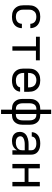

<svg xmlns="http://www.w3.org/2000/svg" viewBox="1305 -2080 990 3640"><g transform="rotate(90 1800.0 -260.0)"><path d="M298 8Q268 8 239 3Q210 -2 184 -15Q158 -28 137 -49.5Q116 -71 103 -97Q90 -123 85 -152Q80 -181 80 -210V-310Q80 -339 85 -368Q90 -397 103 -423Q116 -449 137 -470.5Q158 -492 184 -505Q210 -518 239 -523Q268 -528 298 -528Q325 -528 351.5 -524Q378 -520 403 -509.5Q428 -499 449.5 -482Q471 -465 485 -442.5Q499 -420 506.5 -393.5Q514 -367 514 -340Q514 -340 514 -340Q514 -340 514 -340H431Q431 -340 431 -340Q431 -340 431 -340Q431 -365 420.5 -388.5Q410 -412 391 -427Q372 -442 347 -448Q322 -454 298 -454Q279 -454 260.5 -450.5Q242 -447 225.5 -438Q209 -429 196.5 -414.5Q184 -400 176 -383Q168 -366 165.5 -347.5Q163 -329 163 -310V-210Q163 -191 165.5 -172.5Q168 -154 176 -137Q184 -120 196.5 -105.5Q209 -91 225.5 -82Q242 -73 260.5 -69.5Q279 -66 298 -66Q322 -66 347 -72Q372 -78 391 -93Q410 -108 420.5 -131.5Q431 -155 431 -180Q431 -180 431 -180Q431 -180 431 -180H514Q514 -180 514 -180Q514 -180 514 -180Q514 -153 506.5 -126.5Q499 -100 485 -77.5Q471 -55 449.5 -38Q428 -21 403 -10.5Q378 0 351.5 4Q325 8 298 8Z M859 0V-447H676V-520H1124V-446H941V0Z M1502 8Q1473 8 1443.5 3Q1414 -2 1387.5 -15Q1361 -28 1339.5 -48.5Q1318 -69 1304.5 -95.5Q1291 -122 1285.5 -151Q1280 -180 1280 -210V-310Q1280 -339 1285 -368.5Q1290 -398 1303.5 -424Q1317 -450 1338.5 -471Q1360 -492 1386 -505Q1412 -518 1441.5 -523Q1471 -528 1500 -528Q1529 -528 1558.5 -523Q1588 -518 1614 -505Q1640 -492 1661.5 -471Q1683 -450 1696.5 -424Q1710 -398 1715 -368.5Q1720 -339 1720 -310V-223H1363V-210Q1363 -191 1366 -172Q1369 -153 1377 -136Q1385 -119 1398.5 -104.5Q1412 -90 1428.5 -81.5Q1445 -73 1464 -69.5Q1483 -66 1502 -66Q1524 -66 1545 -69Q1566 -72 1585.5 -81Q1605 -90 1619 -107Q1633 -124 1635 -146H1718Q1716 -121 1706.5 -98Q1697 -75 1681 -56.5Q1665 -38 1644 -25Q1623 -12 1599.5 -4.5Q1576 3 1551.5 5.5Q1527 8 1502 8ZM1363 -297H1637V-310Q1637 -329 1634 -347.5Q1631 -366 1623 -383.5Q1615 -401 1602.5 -415Q1590 -429 1573 -438Q1556 -447 1537.5 -451Q1519 -455 1500 -455Q1481 -455 1462.5 -451Q1444 -447 1427 -438Q1410 -429 1397.5 -415Q1385 -401 1377 -383.5Q1369 -366 1366 -347.5Q1363 -329 1363 -310Z M2059 215V8H2041Q2015 8 1989 2.5Q1963 -3 1940.5 -16Q1918 -29 1901 -49Q1884 -69 1873.5 -93Q1863 -117 1859 -143Q1855 -169 1855 -195V-325Q1855 -351 1859 -377Q1863 -403 1873.5 -427Q1884 -451 1901 -471Q1918 -491 1940.5 -504Q1963 -517 1989 -522.5Q2015 -528 2041 -528H2059V-735H2141V-528H2159Q2185 -528 2211 -522.5Q2237 -517 2259.5 -504Q2282 -491 2299 -471Q2316 -451 2326.5 -427Q2337 -403 2341 -377Q2345 -351 2345 -325V-195Q2345 -169 2341 -143Q2337 -117 2326.5 -93Q2316 -69 2299 -49Q2282 -29 2259.5 -16Q2237 -3 2211 2.5Q2185 8 2159 8H2141V215ZM2041 -66H2059V-455H2041Q2025 -455 2010 -450.5Q1995 -446 1982 -437Q1969 -428 1960.5 -414.5Q1952 -401 1947 -386.5Q1942 -372 1940 -356.5Q1938 -341 1938 -325V-195Q1938 -179 1940 -163.5Q1942 -148 1947 -133.5Q1952 -119 1960.5 -105.5Q1969 -92 1982 -83Q1995 -74 2010 -70Q2025 -66 2041 -66ZM2159 -66Q2175 -66 2190 -70Q2205 -74 2218 -83Q2231 -92 2239.5 -105.5Q2248 -119 2253 -133.5Q2258 -148 2260 -163.5Q2262 -179 2262 -195V-325Q2262 -341 2260 -356.5Q2258 -372 2253 -386.5Q2248 -401 2239.5 -414.5Q2231 -428 2218 -437Q2205 -446 2190 -450Q2175 -454 2159 -454H2141V-66Z M2651 8Q2630 8 2608.5 5Q2587 2 2567 -6Q2547 -14 2530 -27.5Q2513 -41 2501.5 -59Q2490 -77 2485 -98Q2480 -119 2480 -141Q2480 -169 2489 -195.5Q2498 -222 2517 -242Q2536 -262 2560.5 -274.5Q2585 -287 2612 -294.5Q2639 -302 2666.5 -304.5Q2694 -307 2721 -307H2829V-355Q2829 -371 2825 -386Q2821 -401 2811 -413Q2801 -425 2787.5 -433.5Q2774 -442 2759.5 -446.5Q2745 -451 2729.5 -452.5Q2714 -454 2699 -454Q2677 -454 2655 -450.5Q2633 -447 2613.5 -436.5Q2594 -426 2581.5 -407.5Q2569 -389 2569 -367Q2569 -367 2569 -367Q2569 -367 2569 -367H2486Q2486 -367 2486 -367Q2486 -367 2486 -367Q2486 -392 2494.5 -416Q2503 -440 2518.5 -459.5Q2534 -479 2555 -492.5Q2576 -506 2600 -514Q2624 -522 2649 -525Q2674 -528 2699 -528Q2725 -528 2750.5 -525Q2776 -522 2800.5 -513Q2825 -504 2847 -489Q2869 -474 2884 -453Q2899 -432 2905.5 -406.5Q2912 -381 2912 -355V0H2829V-90Q2818 -66 2798.5 -46.5Q2779 -27 2755 -14.5Q2731 -2 2704.5 3Q2678 8 2651 8ZM2682 -65Q2700 -65 2718 -68Q2736 -71 2753 -77Q2770 -83 2785 -94Q2800 -105 2810.5 -120Q2821 -135 2825 -153Q2829 -171 2829 -189V-234H2721Q2705 -234 2688 -233Q2671 -232 2655 -228.5Q2639 -225 2623 -220Q2607 -215 2593 -205.5Q2579 -196 2571 -181Q2563 -166 2563 -150Q2563 -129 2574 -111Q2585 -93 2602.5 -82.5Q2620 -72 2640.5 -68.5Q2661 -65 2682 -65Z M3088 0V-520H3171V-305H3429V-520H3512V0H3429V-232H3171V0Z"/></g></svg>

Font: Zed Mono Extended
Style: Regular
Weight: 400
Width: 7
Monospace: yes
Designer: Belleve Invis
Foundry: Belleve Invis
Version: Version 1.0.0; ttfautohint (v1.8.4)